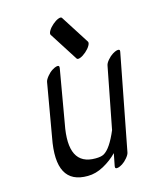

<svg xmlns="http://www.w3.org/2000/svg" viewBox="-120 -856 783 975"><g transform="rotate(-15 271.0 -368.5)"><path d="M300.3 -771 396.1 -621Q400.5 -614 392.3 -599.5Q384 -585 367.8 -571Q351.5 -557 337.1 -551.5Q322.6 -546 318.2 -553L222.3 -703Q217.9 -710 226.2 -724.5Q234.5 -739 250.7 -753Q266.9 -767 281.4 -772.5Q295.9 -778 300.3 -771ZM378.8 37Q360.4 41 363.8 25L376.5 -40Q345.7 -8 303.7 15Q261.7 38 219.7 38Q48.5 40 94.3 -198L142.7 -477Q144.7 -488 158.1 -504.5Q171.6 -521 185.3 -529.5Q199.1 -538 207.2 -540Q225.7 -545 223.3 -529L174.8 -249Q133.2 -37 280.3 -38Q309.3 -38 324 -46Q360.8 -66 398.6 -156Q398.7 -157 398.9 -159L460.8 -478Q462.9 -490 476.2 -505.5Q489.6 -521 503.3 -529.5Q517.1 -538 526.2 -540Q544.6 -544 541.3 -529L444.2 -25Q442.2 -14 428.8 2Q415.4 18 401.7 26.5Q387.9 35 378.8 37Z"/></g></svg>

Font: Kavivanar
Style: Regular
Weight: 400
Designer: Tharique Azeez
Foundry: Tharique Azeez
Version: Version 1.88